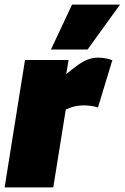

<svg xmlns="http://www.w3.org/2000/svg" viewBox="-29 -809 538 829"><path d="M267 -550 257 -489Q288 -515 310.5 -530.5Q333 -546 353 -553Q373 -560 394 -560Q410 -560 425 -557.5Q440 -555 456 -549L394 -345Q378 -350 362 -352Q346 -354 333 -354Q315 -354 297 -350.5Q279 -347 255 -336L201 0H-9L79 -550ZM191 -595 282 -789H489L349 -595Z"/></svg>

Font: Georama ExtraCondensed Thin Black
Style: Italic
Weight: 900
Italic angle: -9°
Version: Version 1.001